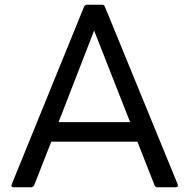

<svg xmlns="http://www.w3.org/2000/svg" viewBox="-20 -771 801 816"><path d="M30 12 337 -742Q341 -751 351 -751H413Q423 -751 426 -742L735 12Q736 14 736 17Q736 25 726 25H650Q640 25 637 17L564 -169H198L125 17Q120 25 111 25H38Q32 25 29.5 21.5Q27 18 30 12ZM380 -641 229 -252H533Z"/></svg>

Font: LINE Seed JP_TTF Regular
Style: Regular
Weight: 400
Designer: LINE & Fontrix & Fontworks
Version: Version 1.002